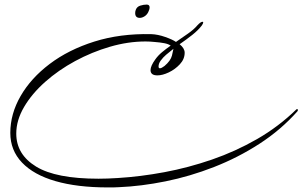

<svg xmlns="http://www.w3.org/2000/svg" viewBox="-20 -692 1320 838"><path d="M450 126Q317 126 222 98.5Q127 71 76 17.5Q25 -36 25 -112Q25 -195 70 -273Q115 -351 197 -413Q279 -475 391.5 -510.5Q504 -546 640 -543Q669 -542 701.5 -530.5Q734 -519 748 -509Q774 -527 800 -545Q826 -563 842 -582Q856 -597 864 -597Q867 -597 867 -594Q867 -590 861 -581Q845 -560 819 -539.5Q793 -519 764 -499Q786 -481 786 -462Q786 -434 765 -411.5Q744 -389 716.5 -376Q689 -363 667 -363Q637 -363 637 -386Q637 -404 658 -433Q670 -450 687.5 -464.5Q705 -479 725 -493Q715 -500 697 -503.5Q679 -507 653 -509Q643 -510 634 -510.5Q625 -511 615 -511Q539 -511 460 -488Q381 -465 308 -425.5Q235 -386 177 -334.5Q119 -283 85 -225Q51 -167 51 -109Q51 -18 137.5 35Q224 88 410 88Q449 88 494 85Q593 79 697.5 59.5Q802 40 905 4.5Q1008 -31 1102 -85Q1196 -139 1274 -215Q1275 -216 1277 -216Q1279 -216 1280 -213Q1281 -210 1278 -206Q1206 -125 1112.5 -64.5Q1019 -4 914 37Q809 78 702.5 99.5Q596 121 499 125Q486 126 474 126Q462 126 450 126ZM678 -394Q685 -394 698 -404Q725 -427 730.5 -449.5Q736 -472 737 -479Q718 -464 705 -453Q692 -442 681 -427Q672 -414 672 -402Q672 -394 678 -394ZM590 -614Q570 -614 570 -635Q570 -643 573 -650Q578 -663 592.5 -667.5Q607 -672 620 -672Q633 -672 633 -660Q633 -651 627 -639Q621 -627 610.5 -620.5Q600 -614 590 -614Z"/></svg>

Font: WindSong
Style: Regular
Weight: 400
Designer: Robert E. Leuschke
Foundry: Robert E. Leuschke
Version: Version 1.010; ttfautohint (v1.8.3)